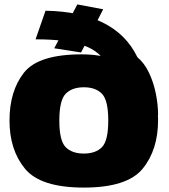

<svg xmlns="http://www.w3.org/2000/svg" viewBox="-20 -844 766 869"><path d="M359.5 5Q555.5 5 625.5 -80.2Q695.5 -165.5 695.5 -301Q695.5 -406.5 606.5 -502.2Q517.5 -598 349.5 -598Q153.5 -598 88.2 -514.8Q23 -431.5 23 -298.5Q23 -165.5 93.2 -80.2Q163.5 5 359.5 5ZM359.5 -149Q306 -149 277.2 -178Q248.5 -207 248.5 -298.5Q248.5 -390 277.2 -419.5Q306 -449 359.5 -449Q413 -449 441.5 -419.5Q470 -390 470 -298.5Q470 -207 441.5 -178Q413 -149 359.5 -149ZM695.5 -322Q695.5 -370.5 685.2 -421Q675 -471.5 654.2 -515Q633.5 -558.5 602 -585Q576 -638.5 536.5 -677.5Q497 -716.5 444.5 -742.2Q392 -768 327.2 -781Q262.5 -794 186 -795.5L141 -666Q217.5 -666 275.5 -658Q333.5 -650 374.8 -632Q416 -614 442 -584.5Q468 -555 480.2 -512Q492.5 -469 492.5 -411ZM347 -606.5 447 -802 330 -824 225.5 -625.5Z"/></svg>

Font: Anybody UltraCondensed Thin Black
Style: Regular
Weight: 900
Version: Version 1.111